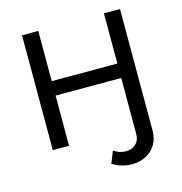

<svg xmlns="http://www.w3.org/2000/svg" viewBox="-127 -815 1069 1130"><g transform="rotate(-15 407.5 -249.5)"><path d="M450 94Q486 118 524 118Q560 118 584 96Q608 74 608 34V-306H208V0H109V-700H208V-394H608V-700H706V39Q706 91 683 127.5Q660 164 622 182.5Q584 201 540 201Q477 201 421 167Z"/></g></svg>

Font: Montserrat Alternates Medium
Style: Regular
Weight: 500
Designer: Julieta Ulanovsky
Foundry: Julieta Ulanovsky
Version: Version 7.200